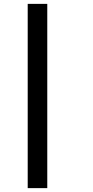

<svg xmlns="http://www.w3.org/2000/svg" viewBox="-20 -771 480 991"><path d="M123 -751H224V200H123Z"/></svg>

Font: Trirong SemiBold
Style: Italic
Weight: 600
Italic angle: -12°
Designer: Katatrad Team
Foundry: CadsonDemak
Version: Version 1.001